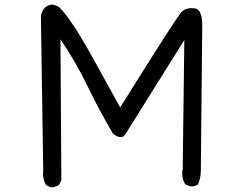

<svg xmlns="http://www.w3.org/2000/svg" viewBox="-20 -775 1040 826"><path d="M205 31Q189 29 178 20Q165 -1 165 -27L166 -41L156 -703Q159 -733 180 -747Q192 -755 205 -755Q213 -755 228 -748Q243 -741 282 -686Q321 -631 379 -526Q437 -421 497 -313Q741 -703 761 -724Q777 -740 804 -740L818 -739Q850 -734 850 -667V-652Q844 -74 844 -42Q844 -10 832 18Q820 27 803 27Q798 27 777 18Q764 -3 764 -28Q764 -37 766 -47L773 -603L521 -200Q513 -185 499 -185Q485 -185 466 -200Q407 -300 356.5 -404.5Q306 -509 240 -606L244 0L234 20Q221 29 205 31Z"/></svg>

Font: Xiaolai SC
Style: Regular
Weight: 400
Designer: Nozomi Seto 瀬戸のぞみ
Version: Version 3.11;December 4, 2020;FontCreator 13.0.0.2613 64-bit